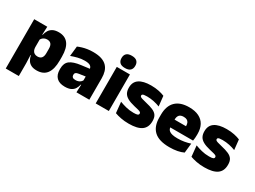

<svg xmlns="http://www.w3.org/2000/svg" viewBox="-51 -1381 2976 2241"><g transform="rotate(30 1437.0 -260.5)"><path d="M367 12Q322.5 12 293 -3Q263.5 -18 246.5 -45.2Q229.5 -72.5 222.5 -109H180L220 -216.5Q220.5 -191 229.2 -172.5Q238 -154 254.8 -144Q271.5 -134 295.5 -134Q331 -134 349 -155.2Q367 -176.5 367 -219V-279Q367 -322 349.5 -342.8Q332 -363.5 296.5 -363.5Q277.5 -363.5 261.5 -356.5Q245.5 -349.5 234 -337.8Q222.5 -326 217 -311.5L176.5 -383.5H222.5Q229.5 -417.5 246.5 -445Q263.5 -472.5 294 -488.5Q324.5 -504.5 372.5 -504.5Q457.5 -504.5 501.2 -447.5Q545 -390.5 545 -275.5V-223Q545 -106.5 501.2 -47.2Q457.5 12 367 12ZM46 172V-492.5H222L216 -352L220 -340V-158L217 -128.5L222 0V172Z M899.5 0 904.5 -126 901 -130.5V-283.5L899.5 -301.5Q899.5 -336 877.2 -352.2Q855 -368.5 801.5 -368.5Q753 -368.5 708.2 -357Q663.5 -345.5 622.5 -330.5L637 -465Q662 -476 692.5 -485.2Q723 -494.5 759 -500Q795 -505.5 835.5 -505.5Q904 -505.5 949.8 -489.8Q995.5 -474 1022.5 -445.2Q1049.5 -416.5 1061.2 -377Q1073 -337.5 1073 -290V0ZM747 12Q673 12 635.2 -25.8Q597.5 -63.5 597.5 -133V-145.5Q597.5 -219.5 642.8 -254.5Q688 -289.5 787.5 -302L913 -318L923.5 -217L817 -201.5Q788 -197.5 776.8 -187.8Q765.5 -178 765.5 -159V-157Q765.5 -139.5 777.2 -128.5Q789 -117.5 816.5 -117.5Q839.5 -117.5 856.2 -123.8Q873 -130 884.2 -140.5Q895.5 -151 902 -163.5L927 -103.5H898.5Q891 -70 874.8 -44Q858.5 -18 828 -3Q797.5 12 747 12Z M1159 0V-492.5H1336V0ZM1247.5 -528Q1199 -528 1177 -549.8Q1155 -571.5 1155 -608.5V-612.5Q1155 -649.5 1177 -671.2Q1199 -693 1247.5 -693Q1295.5 -693 1317.8 -671.2Q1340 -649.5 1340 -612.5V-608.5Q1340 -571 1317.8 -549.5Q1295.5 -528 1247.5 -528Z M1610 12.5Q1551.5 12.5 1503.5 3Q1455.5 -6.5 1420.5 -19.5L1406 -165Q1445 -150 1492.8 -137.8Q1540.5 -125.5 1594.5 -125.5Q1634 -125.5 1648.8 -132Q1663.5 -138.5 1663.5 -153V-154Q1663.5 -165 1655 -171.5Q1646.5 -178 1625.2 -183.8Q1604 -189.5 1566.5 -198Q1505 -212.5 1469 -232.8Q1433 -253 1417.5 -282Q1402 -311 1402 -351V-355Q1402 -431 1456.8 -468.2Q1511.5 -505.5 1616.5 -505.5Q1673 -505.5 1719.8 -495.8Q1766.5 -486 1798.5 -472L1813 -336.5Q1776.5 -351 1731.5 -360.8Q1686.5 -370.5 1639.5 -370.5Q1612.5 -370.5 1597.8 -367.8Q1583 -365 1577.5 -359.5Q1572 -354 1572 -346V-345Q1572 -336 1579 -329.8Q1586 -323.5 1605.5 -317.5Q1625 -311.5 1662.5 -302.5Q1724 -288.5 1762.5 -271.5Q1801 -254.5 1819 -227.2Q1837 -200 1837 -153.5V-150.5Q1837 -67.5 1781.5 -27.5Q1726 12.5 1610 12.5Z M2158 13Q2016.5 13 1950.2 -48.5Q1884 -110 1884 -228.5V-267Q1884 -384.5 1946.2 -446Q2008.5 -507.5 2128 -507.5Q2207.5 -507.5 2260.5 -481.2Q2313.5 -455 2340.2 -405.8Q2367 -356.5 2367 -287V-271.5Q2367 -251.5 2365.2 -230.8Q2363.5 -210 2360 -192.5H2201.5Q2203.5 -223 2204.2 -250Q2205 -277 2205 -298.5Q2205 -324.5 2197 -342.2Q2189 -360 2172 -369.2Q2155 -378.5 2128 -378.5Q2087.5 -378.5 2069.2 -357.5Q2051 -336.5 2051 -298V-253.5L2052 -234.5V-203.5Q2052 -188 2057.5 -173.5Q2063 -159 2077.8 -147.8Q2092.5 -136.5 2119.8 -130Q2147 -123.5 2190.5 -123.5Q2235 -123.5 2277.5 -130.8Q2320 -138 2359.5 -151L2345.5 -22.5Q2311 -5.5 2263.2 3.8Q2215.5 13 2158 13ZM1977.5 -192.5V-296.5H2324.5V-192.5Z M2628 12.5Q2569.5 12.5 2521.5 3Q2473.5 -6.5 2438.5 -19.5L2424 -165Q2463 -150 2510.8 -137.8Q2558.5 -125.5 2612.5 -125.5Q2652 -125.5 2666.8 -132Q2681.5 -138.5 2681.5 -153V-154Q2681.5 -165 2673 -171.5Q2664.5 -178 2643.2 -183.8Q2622 -189.5 2584.5 -198Q2523 -212.5 2487 -232.8Q2451 -253 2435.5 -282Q2420 -311 2420 -351V-355Q2420 -431 2474.8 -468.2Q2529.5 -505.5 2634.5 -505.5Q2691 -505.5 2737.8 -495.8Q2784.5 -486 2816.5 -472L2831 -336.5Q2794.5 -351 2749.5 -360.8Q2704.5 -370.5 2657.5 -370.5Q2630.5 -370.5 2615.8 -367.8Q2601 -365 2595.5 -359.5Q2590 -354 2590 -346V-345Q2590 -336 2597 -329.8Q2604 -323.5 2623.5 -317.5Q2643 -311.5 2680.5 -302.5Q2742 -288.5 2780.5 -271.5Q2819 -254.5 2837 -227.2Q2855 -200 2855 -153.5V-150.5Q2855 -67.5 2799.5 -27.5Q2744 12.5 2628 12.5Z"/></g></svg>

Font: Anek Gurmukhi ExtraBold
Style: Regular
Weight: 800
Designer: Sarang Kulkarni (Gurmukhi), Yesha Goshar (Latin)
Foundry: Ek Type
Version: Version 1.003